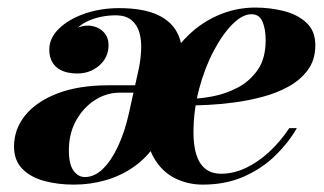

<svg xmlns="http://www.w3.org/2000/svg" viewBox="-20 -490 878 520"><path d="M529 10Q488.5 10 453.5 -7.5Q418.5 -25 396.8 -62.5Q375 -100 375 -160L395 -155.5Q396 -226.5 418.5 -284.5Q441 -342.5 479.5 -383.8Q518 -425 567.5 -447.2Q617 -469.5 671 -469.5Q712 -469.5 749.2 -460Q786.5 -450.5 810.2 -428.2Q834 -406 834 -367.5Q834 -328.5 814.2 -301.2Q794.5 -274 762.2 -256Q730 -238 691.2 -227.8Q652.5 -217.5 614.2 -212.5Q576 -207.5 544.5 -206Q513 -204.5 495 -204.5V-222.5Q521 -222.5 555.8 -229Q590.5 -235.5 623.2 -252.5Q656 -269.5 677.8 -300.5Q699.5 -331.5 699.5 -381Q699.5 -411 691 -431.2Q682.5 -451.5 661 -451.5Q637 -451.5 610 -424.8Q583 -398 558.8 -352.2Q534.5 -306.5 519.2 -249Q504 -191.5 504 -130Q504 -97 511.5 -72Q519 -47 535.8 -33.2Q552.5 -19.5 579.5 -19.5Q613 -19.5 646.5 -35.5Q680 -51.5 710 -79.5Q740 -107.5 763.5 -143H784Q762 -104.5 726.5 -69.5Q691 -34.5 641.5 -12.2Q592 10 529 10ZM180 10Q135.5 10 98.8 -0.2Q62 -10.5 40 -33.2Q18 -56 18 -93Q18 -140 48.2 -177.5Q78.5 -215 135.8 -237Q193 -259 274 -259H358V-239H304Q268.5 -239 237.2 -219Q206 -199 186.2 -163.8Q166.5 -128.5 166.5 -82.5Q166.5 -45.5 179 -28Q191.5 -10.5 210 -10.5Q236 -10.5 258.8 -32.8Q281.5 -55 299.5 -93.5Q317.5 -132 328.5 -180.5L356 -304.5Q361 -328.5 362.2 -354Q363.5 -379.5 357.8 -400.8Q352 -422 336.5 -435.2Q321 -448.5 293 -448.5Q273 -448.5 253.8 -444.5Q234.5 -440.5 218.2 -433Q202 -425.5 191.5 -415.5Q212.5 -423.5 231.5 -419.2Q250.5 -415 262.2 -401.5Q274 -388 274 -368Q274 -334.5 249 -312.8Q224 -291 190 -291Q152.5 -291 133 -308Q113.5 -325 113.5 -356Q113.5 -387 139.8 -412.5Q166 -438 209.2 -453Q252.5 -468 303 -468Q368 -468 408 -449.2Q448 -430.5 463.5 -394Q479 -357.5 471 -304.5L433 -180.5Q424.5 -134 401 -98.5Q377.5 -63 343.2 -38.8Q309 -14.5 267.2 -2.2Q225.5 10 180 10Z"/></svg>

Font: Bodoni Moda
Style: Bold Italic
Weight: 700
Italic angle: -13°
Version: Version 2.004